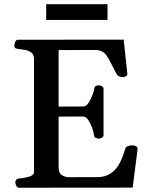

<svg xmlns="http://www.w3.org/2000/svg" viewBox="-20 -879 706 899"><path d="M51.8 -24.9Q51.8 -41 67.9 -43Q91.3 -44.9 115.2 -51.5Q139.2 -58.1 139.2 -74.2V-602.5Q139.2 -623.5 126.7 -632.8Q114.3 -642.1 97.2 -645.3Q80.1 -648.4 64.9 -649.9Q54.7 -650.9 51 -654.1Q47.4 -657.2 47.4 -668Q47.4 -673.3 51.5 -683.1Q55.7 -692.9 64 -692.9L559.1 -693.4L576.2 -534.7Q577.1 -526.4 569.8 -522.2Q562.5 -518.1 557.1 -518.1Q549.3 -518.1 540 -520.8Q530.8 -523.4 524.9 -534.2Q505.4 -570.8 493.2 -595.5Q481 -620.1 466.3 -632.6Q451.7 -645 425.3 -645L254.4 -644.5V-379.9L372.1 -380.4Q384.8 -382.3 395.5 -398.9Q406.2 -415.5 413.3 -434.8Q420.4 -454.1 421.4 -463.9Q422.4 -473.6 429.2 -476.6Q436 -479.5 443.8 -479.5Q449.2 -479.5 457 -475.3Q464.8 -471.2 464.8 -462.9V-246.6Q464.8 -238.3 457 -234.1Q449.2 -230 443.8 -230Q436 -230 428.5 -233.4Q420.9 -236.8 419.9 -246.1Q419.4 -256.8 412.4 -277.6Q405.3 -298.3 394 -315.9Q382.8 -333.5 369.1 -333.5L254.4 -333V-96.2Q254.4 -69.3 268.3 -60.1Q282.2 -50.8 298.3 -49.3L438 -49.8Q481.9 -49.8 513.7 -79.3Q545.4 -108.9 566.4 -182.6Q568.8 -191.9 580.3 -195.3Q591.8 -198.7 599.6 -198.7Q608.9 -198.7 616.2 -194.6Q623.5 -190.4 624.5 -182.1L601.1 -0.5L68.4 0Q60.1 0 55.9 -9.8Q51.8 -19.5 51.8 -24.9ZM196.3 -785.6V-859.4H483.4V-785.6Z"/></svg>

Font: Gelasio Medium
Style: Regular
Weight: 500
Designer: Eben Sorkin
Foundry: Eben Sorkin
Version: Version 1.008